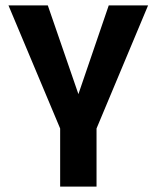

<svg xmlns="http://www.w3.org/2000/svg" viewBox="-20 -695 586 715"><path d="M204 0V-216.5L11.5 -675H158L272 -344.5L385 -675H531.5L339.5 -216.5V0Z"/></svg>

Font: Anybody SemiBold
Style: Regular
Weight: 600
Designer: Tyler Finck
Foundry: Etcetera Type Company
Version: Version 1.010; ttfautohint (v1.8.3) -l 8 -r 50 -G 200 -x 14 